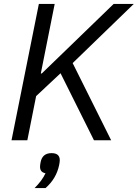

<svg xmlns="http://www.w3.org/2000/svg" viewBox="-20 -718 705 983"><path d="M244 66Q286 66 286 102Q286 111 283 126Q269 196 213 245H157Q196 206 213 169Q185 164 185 136Q185 127 188 112Q197 66 244 66ZM461 0 290 -343 165 -226 120 0H39L179 -698H260L189 -342H194L313 -457L562 -698H665L352 -395L549 0Z"/></svg>

Font: Aneliza
Style: Italic
Weight: 400
Italic angle: -11.31°
Designer: Mike Abbink, Paul van der Laan, Pieter van Rosmalen
Foundry: Bold Monday
Version: Version 3.0